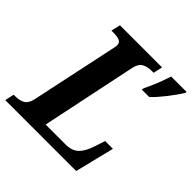

<svg xmlns="http://www.w3.org/2000/svg" viewBox="-206 -869 1023 1023"><g transform="rotate(45 305.5 -357.0)"><path d="M-10 -52H2Q35 -52 56.5 -64.5Q78 -77 86 -113L188 -593Q190 -603 192 -612Q194 -621 194 -628Q194 -648 177.5 -655Q161 -662 129 -662H117L129 -714H446L435 -662H423Q388 -662 366 -649.5Q344 -637 336 -601L223 -60H372Q420 -60 446.5 -85Q473 -110 491 -166L509 -222H568L513 0H-21ZM456 -567Q491 -638 515 -714H632L629 -704Q608 -670 574.5 -627Q541 -584 510 -554H453Z"/></g></svg>

Font: Noto Serif Narrow
Style: Bold Italic
Weight: 700
Width: 4
Italic angle: -12°
Designer: Monotype Design Team
Foundry: Monotype Imaging Inc.
Version: Version 1.001